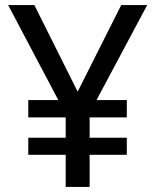

<svg xmlns="http://www.w3.org/2000/svg" viewBox="-20 -734 612 754"><path d="M285 -374 456 -714H558L359 -341H478V-273H332V-193H478V-126H332V0H238V-126H91V-193H238V-273H91V-341H209L12 -714H115Z"/></svg>

Font: Noto Sans Kayah Li Medium
Style: Regular
Weight: 500
Designer: Monotype Design Team, Sérgio Martins
Foundry: Monotype Imaging Inc.
Version: Version 2.002; ttfautohint (v1.8.4.7-5d5b)